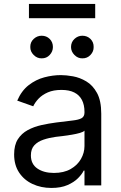

<svg xmlns="http://www.w3.org/2000/svg" viewBox="-20 -929 604 962"><path d="M237.3 12.7Q185.5 12.7 143.1 -7.1Q100.6 -26.9 75.7 -64.5Q50.8 -102.1 50.8 -155.3Q50.8 -202.1 69.3 -231.2Q87.9 -260.3 118.9 -277.1Q149.9 -293.9 187.3 -302.2Q224.6 -310.5 262.7 -315.4Q312.5 -321.8 343.5 -325.2Q374.5 -328.6 388.9 -336.9Q403.3 -345.2 403.3 -365.2V-368.2Q403.3 -403.3 390.6 -428Q377.9 -452.6 352.3 -465.6Q326.7 -478.5 288.1 -478.5Q248 -478.5 220 -466.3Q191.9 -454.1 173.8 -435.3Q155.8 -416.5 146.5 -396.5L66.4 -424.8Q87.9 -474.6 123.8 -502.4Q159.7 -530.3 201.9 -541.5Q244.1 -552.7 285.2 -552.7Q311.5 -552.7 345.7 -546.6Q379.9 -540.5 412.4 -521.2Q444.8 -502 466.1 -463.1Q487.3 -424.3 487.3 -359.4V0H403.3V-74.2H399.4Q391.1 -56.6 371.1 -36.4Q351.1 -16.1 318.1 -1.7Q285.2 12.7 237.3 12.7ZM250 -62.5Q299.8 -62.5 334 -82Q368.2 -101.6 385.7 -132.6Q403.3 -163.6 403.3 -197.3V-274.4Q397.9 -268.1 380.1 -262.9Q362.3 -257.8 339.1 -253.9Q315.9 -250 293.9 -247.3Q272 -244.6 258.8 -243.2Q226.1 -238.8 197.8 -229.2Q169.4 -219.7 152.1 -201.2Q134.8 -182.6 134.8 -150.4Q134.8 -106.9 167.2 -84.7Q199.7 -62.5 250 -62.5ZM188.5 -636.7Q166 -636.2 148.7 -653.6Q131.3 -670.9 131.8 -693.4Q131.3 -717.8 148.7 -733.9Q166 -750 188.5 -750Q212.9 -750 229 -733.9Q245.1 -717.8 245.1 -693.4Q245.1 -670.9 229 -653.6Q212.9 -636.2 188.5 -636.7ZM392.6 -636.7Q370.1 -636.2 353 -653.6Q335.9 -670.9 335.9 -693.4Q335.9 -717.8 353 -733.9Q370.1 -750 392.6 -750Q417 -750 433.3 -733.9Q449.7 -717.8 449.2 -693.4Q449.7 -670.9 433.3 -653.6Q417 -636.2 392.6 -636.7ZM457 -909.2V-837.9H125V-909.2Z"/></svg>

Font: Inter V
Style: 
Weight: 400
Designer: Rasmus Andersson
Foundry: rsms
Version: Version 4.000;git-a3f224843